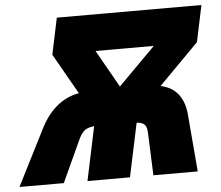

<svg xmlns="http://www.w3.org/2000/svg" viewBox="-98 -767 948 824"><g transform="rotate(-5 376.0 -355.0)"><path d="M-47 0 73 -237Q133 -359 242 -379L143 -553L176 -710H799L766 -553L594 -379Q694 -358 701 -237L721 0H530L523 -176Q523 -208 512 -219Q501 -230 478 -231L429 0H246L295 -232Q270 -230 254.5 -219Q239 -208 225 -176L144 0ZM329 -553 420 -392 580 -553Z"/></g></svg>

Font: Geist Black
Style: Italic
Weight: 900
Italic angle: -12°
Designer: Basement.studio, Andrés Briganti, Mateo Zaragoza
Foundry: Basement.studio, Vercel, Andrés Briganti, Guido Ferreyra, Mateo Zaragoza
Version: Version 1.500; ttfautohint (v1.8.4.7-5d5b)